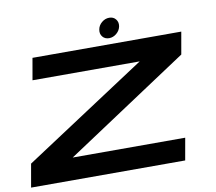

<svg xmlns="http://www.w3.org/2000/svg" viewBox="-88 -915 1141 1016"><g transform="rotate(-10 482.0 -407.0)"><path d="M-1.5 0 20.5 -125 680.5 -558H104.5L125 -675H924.5L903.5 -555.5L243 -118.5H847.5L826.5 0ZM543 -707Q520.5 -707 507.8 -722.5Q495 -738 499 -760.5Q502.5 -782.5 520.8 -798Q539 -813.5 561.5 -813.5Q583.5 -813.5 596.2 -798Q609 -782.5 605.5 -760.5Q601.5 -738 583.2 -722.5Q565 -707 543 -707Z"/></g></svg>

Font: Anybody UltraExpanded SemiBold
Style: Italic
Weight: 600
Width: 9
Italic angle: -10°
Designer: Tyler Finck
Foundry: Etcetera Type Company
Version: Version 1.010; ttfautohint (v1.8.3) -l 8 -r 50 -G 200 -x 14 